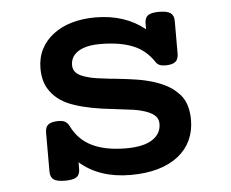

<svg xmlns="http://www.w3.org/2000/svg" viewBox="-41 -509 682 567"><g transform="rotate(-5 300.0 -225.5)"><path d="M174.3 -20.5Q174.3 -3.4 164.3 3.7Q154.3 10.7 130.4 10.7Q106.4 10.7 96.4 3.7Q86.4 -3.4 86.4 -20.5V-135.3Q86.4 -152.3 95.7 -159.4Q105 -166.5 126.5 -166.5Q138.7 -166.5 146 -162.1Q153.3 -157.7 157.7 -148.4Q178.2 -106.9 218 -87.9Q257.8 -68.8 318.4 -68.8Q369.6 -68.8 396 -85.9Q422.4 -103 422.4 -132.8Q422.4 -147.9 411.6 -157.5Q400.9 -167 380.4 -173.3Q366.7 -177.7 350.3 -180.2Q334 -182.6 303.7 -186L292 -187.5Q221.2 -194.8 176.3 -210Q129.9 -225.1 107.4 -256.3Q86.4 -283.2 86.4 -325.7Q86.4 -357.4 99.6 -383.1Q112.8 -408.7 136.7 -426.3Q159.7 -443.8 191.4 -452.9Q223.1 -461.9 260.7 -461.9Q347.7 -461.9 407.2 -414.1V-430.7Q407.2 -447.8 416.7 -454.8Q426.3 -461.9 449.7 -461.9Q473.6 -461.9 483.6 -454.8Q493.7 -447.8 493.7 -430.7V-334.5Q493.7 -317.4 484.6 -310.1Q475.6 -302.7 454.1 -302.7Q434.6 -302.7 426.8 -314.9Q402.8 -351.6 364.7 -366.7Q326.2 -382.3 267.6 -382.3Q226.1 -382.3 203.1 -367.7Q180.2 -353 180.2 -327.1Q180.2 -313 189.9 -304Q199.7 -294.9 218.3 -289.6Q231.9 -285.2 249 -282.7Q266.1 -280.3 292 -277.3Q294.9 -277.3 302.7 -276.4Q340.3 -272.5 366.5 -268.3Q392.6 -264.2 416.5 -256.8Q460.9 -242.7 483.9 -219.7Q502 -204.1 509.8 -180.2Q516.1 -159.7 516.1 -136.7Q516.1 -103.5 503.7 -76.4Q491.2 -49.3 466.8 -29.8Q415.5 10.7 324.7 10.7Q232.4 10.7 174.3 -40Z"/></g></svg>

Font: Courier Prime Medium
Style: Regular
Weight: 500
Designer: Alan Dague-Greene
Foundry: Quote-Unquote Apps
Version: Version 1.202